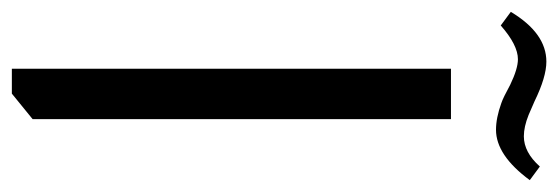

<svg xmlns="http://www.w3.org/2000/svg" viewBox="-356 -588 942 324"><g transform="rotate(90 115.0 -426.0)"><path d="M-27 -817Q9 -877 57 -877Q83 -877 124 -857Q138 -851 147 -847Q167 -839 183 -839Q210 -839 234 -866L257 -849Q215 -792 172 -792Q152 -792 127 -801Q118 -804 96 -816Q69 -829 53 -829Q29 -829 -4 -800ZM154 -716V-10L111 25H69V-716Z"/></g></svg>

Font: Almarai
Style: Regular
Weight: 400
Designer: Boutros International 2019
Foundry: Created by Boutros International 2019
Version: Version 1.10